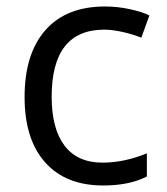

<svg xmlns="http://www.w3.org/2000/svg" viewBox="-20 -565 516 595"><path d="M299.8 9.8Q183.6 9.8 119.9 -61.8Q56.2 -133.3 56.2 -264.2Q56.2 -398.4 120.8 -471.7Q185.5 -544.9 305.2 -544.9Q343.8 -544.9 382.3 -536.6Q420.9 -528.3 442.9 -517.1L418 -448.2Q391.1 -459 359.4 -466.1Q327.6 -473.1 303.2 -473.1Q140.1 -473.1 140.1 -265.1Q140.1 -166.5 179.9 -113.8Q219.7 -61 297.9 -61Q364.7 -61 435.1 -89.8V-18.1Q381.3 9.8 299.8 9.8Z"/></svg>

Font: f09607729
Style: Regular
Weight: 400
Foundry: Ascender Corporation
Version: Version 1.10